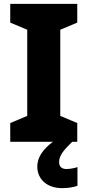

<svg xmlns="http://www.w3.org/2000/svg" viewBox="-20 -734 453 994"><path d="M286 105C286 72 309 43 354 0H380V-97L292 -134V-580L380 -617V-714H33V-617L121 -580V-134L33 -97V0H254C200 40 173 83 173 128C173 195 225 240 301 240C335 240 360 235 381 228V131C368 136 343 141 324 141C301 141 286 130 286 105Z"/></svg>

Font: Noto Sans Ethiopic ExtraBold
Style: Regular
Weight: 800
Designer: Monotype Design Team
Foundry: Monotype Imaging Inc.
Version: Version 2.102